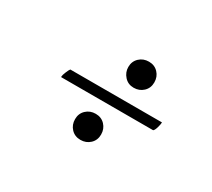

<svg xmlns="http://www.w3.org/2000/svg" viewBox="-60 -370 454 412"><g transform="rotate(30 167.5 -164.5)"><path d="M210 -209Q196 -209 187 -219Q178 -229 178 -242Q178 -256 187.5 -265Q197 -274 211 -274Q225 -274 234 -264.5Q243 -255 243 -241Q243 -227 233.5 -218Q224 -209 210 -209ZM64 -153Q64 -156 67.5 -164.5Q71 -173 73 -175H300V-174Q300 -170 297.5 -161.5Q295 -153 292 -151H64ZM167 -55Q153 -55 144 -64.5Q135 -74 135 -88Q135 -102 144.5 -111Q154 -120 168 -120Q182 -120 191 -110.5Q200 -101 200 -87Q200 -73 190.5 -64Q181 -55 167 -55Z"/></g></svg>

Font: Fleur De Leah
Style: Regular
Weight: 400
Designer: Robert E. Leuschke
Foundry: Robert E. Leuschke
Version: Version 1.010; ttfautohint (v1.8.3)